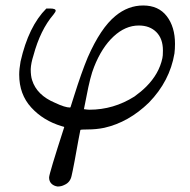

<svg xmlns="http://www.w3.org/2000/svg" viewBox="-20 -462 694 700"><path d="M502 -442Q558 -442 588 -403Q618 -364 618 -302Q618 -283 616 -267Q599 -166 523 -88Q449 -16 360 4Q331 10 299 10Q273 10 273 12L266 48Q260 83 252 125Q244 167 241 179Q236 203 215 212Q204 218 190 218Q176 216 167.5 207.5Q159 199 159 185Q159 172 214 2Q215 1 212 0Q209 -1 205 -2Q138 -22 94 -70Q50 -118 50 -190Q50 -210 55 -238Q84 -366 149 -431H162Q183 -431 183 -423Q183 -419 175 -409Q127 -353 102 -260Q93 -232 92 -210Q92 -185 97 -170Q114 -115 181 -87Q217 -70 235 -70L237 -71L250 -112Q277 -198 300 -253Q347 -360 401 -404Q447 -442 502 -442ZM574 -278Q574 -321 550 -345Q526 -369 486 -369Q437 -369 394 -329Q351 -289 323 -218Q309 -184 295 -109L286 -64Q300 -62 306 -62Q394 -62 470 -110Q495 -128 513 -146Q560 -193 572 -250Q574 -257 574 -278Z"/></svg>

Font: MathJax_Math
Style: Regular
Weight: 400
Version: Version 1.1